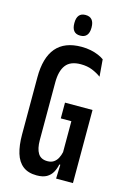

<svg xmlns="http://www.w3.org/2000/svg" viewBox="-123 -861 618 930"><g transform="rotate(15 186.0 -396.0)"><path d="M158 9.5Q115 9.5 88.8 -11Q62.5 -31.5 50.8 -70.2Q39 -109 39 -163.5V-450.5Q39 -549 81.2 -598.8Q123.5 -648.5 208 -648.5Q233.5 -648.5 255 -644Q276.5 -639.5 293.5 -632.2Q310.5 -625 322 -616.5L329 -531Q309.5 -545.5 284.2 -555.8Q259 -566 226.5 -566Q174.5 -566 151.8 -536.2Q129 -506.5 129 -448.5V-160.5Q129 -116.5 143.5 -93.5Q158 -70.5 190.5 -70.5Q209.5 -70.5 222 -79Q234.5 -87.5 242 -101.8Q249.5 -116 253 -132.5V-330L269.5 -287.5H200V-366.5H338V-70H251Q246.5 -48 236.5 -30Q226.5 -12 207.8 -1.2Q189 9.5 158 9.5ZM257 -103.5H338V0H253.5ZM186.5 -699Q165 -699 154.5 -712Q144 -725 144 -749.5V-752Q144 -776.5 154.5 -789.5Q165 -802.5 186.5 -802.5Q208.5 -802.5 219.2 -789.5Q230 -776.5 230 -752V-749.5Q230 -725 219.2 -712Q208.5 -699 186.5 -699Z"/></g></svg>

Font: Anek Latin Condensed Medium
Style: Regular
Weight: 500
Width: 3
Designer: Yesha Goshar
Foundry: Ek Type
Version: Version 1.003